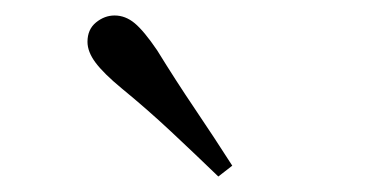

<svg xmlns="http://www.w3.org/2000/svg" viewBox="-20 -838 475 248"><path d="M280 -624 262 -610Q232 -639 201 -668Q170 -697 137 -724Q114 -743 103.5 -757Q93 -771 93 -784Q93 -800 104 -809Q115 -818 128 -818Q142 -818 154 -808Q166 -798 183 -773Q207 -734 232 -697Q257 -660 280 -624Z"/></svg>

Font: Noto Serif JP ExtraLight
Style: Regular
Weight: 400
Version: Version 2.003-H1;hotconv 1.1.1;makeotfexe 2.6.0